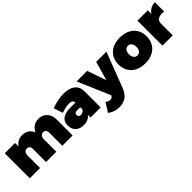

<svg xmlns="http://www.w3.org/2000/svg" viewBox="195 -1661 2970 2970"><g transform="rotate(-45 1679.5 -176.5)"><path d="M411 -284Q411 -319 394 -339Q377 -359 349 -359Q318 -359 299 -335Q280 -311 280 -271H230Q230 -358 255.5 -422.5Q281 -487 329 -522Q377 -557 443 -557Q500 -557 543.5 -531.5Q587 -506 611.5 -459Q636 -412 636 -349V0H411ZM767 -284Q767 -319 750 -339Q733 -359 705 -359Q674 -359 655 -335Q636 -311 636 -271H586Q586 -358 611.5 -422.5Q637 -487 685 -522Q733 -557 799 -557Q856 -557 899.5 -531.5Q943 -506 967.5 -459Q992 -412 992 -349V0H767ZM55 -547H280V0H55Z M1306 -225Q1283 -225 1270.5 -214Q1258 -203 1258 -181Q1258 -159 1271 -146Q1284 -133 1308 -133Q1323 -133 1337 -138Q1351 -143 1363 -152.5Q1375 -162 1384 -175L1410 -109Q1391 -53 1345.5 -21.5Q1300 10 1230 10Q1172 10 1131 -11.5Q1090 -33 1068.5 -71.5Q1047 -110 1047 -162Q1047 -243 1101 -285.5Q1155 -328 1259 -329H1403V-225ZM1384 -327Q1384 -356 1362.5 -372.5Q1341 -389 1299 -389Q1268 -389 1224 -380Q1180 -371 1133 -354L1083 -504Q1130 -521 1176.5 -533Q1223 -545 1268 -551Q1313 -557 1353 -557Q1472 -557 1538.5 -504Q1605 -451 1605 -354V0H1384Z M2054 38Q2020 123 1961 163.5Q1902 204 1814 204Q1760 204 1714.5 188.5Q1669 173 1625 140L1719 -8Q1754 24 1792 24Q1812 24 1825 17Q1838 10 1846 -4L1854 -17L1627 -547H1858L1966 -235L2055 -547H2279Z M2578 -555Q2672 -555 2741.5 -520.5Q2811 -486 2849 -423Q2887 -360 2887 -274Q2887 -189 2849 -125.5Q2811 -62 2741.5 -27Q2672 8 2578 8Q2484 8 2414.5 -27Q2345 -62 2307 -125.5Q2269 -189 2269 -274Q2269 -360 2307 -423Q2345 -486 2414.5 -520.5Q2484 -555 2578 -555ZM2578 -377Q2553 -377 2534.5 -364Q2516 -351 2506 -327Q2496 -303 2496 -271Q2496 -239 2506 -215Q2516 -191 2534.5 -178Q2553 -165 2578 -165Q2603 -165 2621.5 -178Q2640 -191 2650 -215Q2660 -239 2660 -271Q2660 -303 2650 -327Q2640 -351 2621.5 -364Q2603 -377 2578 -377Z M3349 -354Q3299 -362 3261 -353Q3223 -344 3202.5 -320.5Q3182 -297 3182 -261L3132 -271Q3132 -358 3159 -422.5Q3186 -487 3234.5 -522Q3283 -557 3349 -557ZM2957 -547H3182V0H2957Z"/></g></svg>

Font: Alexandria Black
Style: Regular
Weight: 900
Designer: Mohamed Gaber
Foundry: Kief Type Foundry
Version: Version 5.100